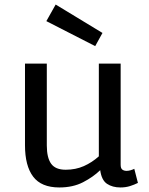

<svg xmlns="http://www.w3.org/2000/svg" viewBox="-20 -810 657 845"><path d="M90 0ZM511 -85Q511 -69 518.5 -63.5Q526 -58 537 -58Q545 -58 554 -60.5Q563 -63 571 -67L587 -5Q571 3 552 9Q533 15 510 15Q475 15 451 -1Q427 -17 421 -61Q390 -31 345.5 -8Q301 15 241 15Q162 15 126 -32.5Q90 -80 90 -171V-530H186V-170Q186 -116 205 -89.5Q224 -63 269 -63Q313 -63 349 -79Q385 -95 415 -122V-530H511ZM431 -665 399 -607 184 -717 225 -790Z"/></svg>

Font: Orienta
Style: Regular
Weight: 400
Designer: Eduardo Rodriguez Tunni
Foundry: Eduardo Rodriguez Tunni
Version: Version 1.001